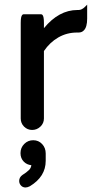

<svg xmlns="http://www.w3.org/2000/svg" viewBox="-20 -558 414 841"><path d="M64 234.4Q64 218.8 78.1 208.5Q96.2 197.3 105.5 188L109.4 184.1Q116.2 175.8 117.2 165.5Q97.7 163.6 84.5 150.4Q69.8 135.7 69.8 112.8Q69.8 88.9 86.2 72.5Q102.5 56.2 125.5 56.2Q148.9 56.2 164.6 73Q180.2 89.8 180.2 114.3V146.5Q180.2 215.8 110.8 257.8Q100.1 263.2 91.8 263.2Q79.6 263.2 71.8 254.6Q64 246.1 64 234.4ZM172.4 -434.6Q237.8 -514.2 319.3 -514.2H324.2Q338.4 -514.2 352.5 -528.3L361.8 -537.6V-476.6Q361.8 -439 347.2 -424.8Q338.4 -415.5 324.2 -415.5H317.4Q272.9 -415.5 235.4 -394Q198.7 -373 172.4 -334.5V-39.1Q172.4 -18.1 157 -3.4Q141.6 11.2 120.8 11.2Q100.1 11.2 85.4 -3.4Q70.8 -18.1 70.8 -39.1V-458Q70.8 -486.3 77.6 -492.7Q80.1 -495.6 84 -495.6H159.2Q163.1 -495.6 166 -492.7Q172.4 -486.3 172.4 -458Z"/></svg>

Font: YuPearl-Medium
Style: Medium
Weight: 500
Designer: Max Yao
Foundry: Max-Everyday
Version: Version 1.011; ttfautohint (v1.8.3)